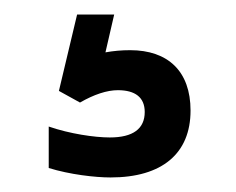

<svg xmlns="http://www.w3.org/2000/svg" viewBox="-20 -20 324 264"><path d="M132 224C203 224 242 191 242 132C242 78 211 49 159 49C147 49 136 50 125 52L137 0H86L61 105L90 121C109 110 127 104 142 104C166 104 179 114 179 134C179 157 163 169 131 169C110 169 76 164 47 154V211C76 220 111 224 132 224Z"/></svg>

Font: LT Wave Alt Medium
Style: Regular
Weight: 500
Designer: Daniel Lyons
Version: Version 2.5 (Glyphs App)